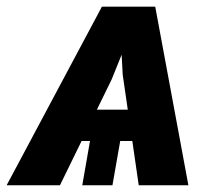

<svg xmlns="http://www.w3.org/2000/svg" viewBox="-71 -548 640 568"><path d="M259.3 -313 106.4 0H-51.3L230.5 -528.3H346.2ZM339.4 0 292 -327.1 281.2 -528.3H388.2L486.3 0ZM441.4 -223.6 425.3 -130.9H63L79.6 -223.6ZM292.5 -175.8 261.7 0H172.4L203.1 -175.8Z"/></svg>

Font: Roboto ExtraBold
Style: Italic
Weight: 800
Designer: Christian Robertson
Foundry: Google
Version: Version 3.009; 2024